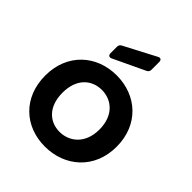

<svg xmlns="http://www.w3.org/2000/svg" viewBox="-222 -938 1081 1081"><g transform="rotate(45 319.0 -397.5)"><path d="M316 8C476 8 603 -102 603 -277C603 -452 479 -562 319 -562C160 -562 35 -452 35 -277C35 -102 156 8 316 8ZM316 -109C239 -109 172 -163 172 -277C172 -392 241 -445 318 -445C394 -445 466 -392 466 -277C466 -163 392 -109 316 -109ZM410 -800 221 -701C211 -696 206 -688 206 -677V-626C206 -610 216 -602 231 -609L419 -698C430 -703 435 -711 435 -723V-784C435 -801 424 -808 410 -800Z"/></g></svg>

Font: Arvore Sans SemiBold
Style: Regular
Weight: 600
Designer: Jonny Pinhorn (Latin) Dan Schunck (customization for Arvore)
Version: Version 1.000;Glyphs 3.3 (3305)